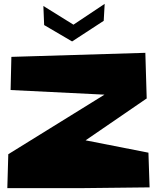

<svg xmlns="http://www.w3.org/2000/svg" viewBox="-20 -1006 813 996"><path d="M205 -975 361 -878 523 -986 518 -898 354 -791 209 -876ZM756 -34ZM522 -515 35 -539 39 -711 734 -732Q734 -718 737 -630Q740 -542 741 -495L740 -494H739L424 -278L750 -214L756 -34L398 -30H18L23 -206Z"/></svg>

Font: LONDON PRESLEY
Style: Regular
Weight: 400
Version: Version 001.000